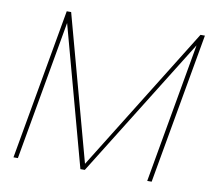

<svg xmlns="http://www.w3.org/2000/svg" viewBox="-77 -771 950 858"><g transform="rotate(10 398.5 -342.0)"><path d="M37.1 0 158.2 -684.1H178.2L356.9 -26.9L765.1 -684.1H785.2L664.1 0H644L755.9 -634.8L360.8 0H340.8L168.9 -632.8L57.1 0Z"/></g></svg>

Font: SVN-Poppins Thin
Style: Italic
Weight: 100
Italic angle: -10°
Designer: Ninad Kale (Devanagari), Jonny Pinhorn (Latin)
Foundry: Indian Type Foundry
Version: Version 3.002 2017